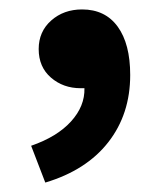

<svg xmlns="http://www.w3.org/2000/svg" viewBox="-20 -193 340 407"><path d="M76 194 46 116Q101 97 130.5 64.5Q160 32 159 -6H151Q114 -6 88 -28.5Q62 -51 62 -89Q62 -126 88.5 -149.5Q115 -173 154 -173Q203 -173 229.5 -136.5Q256 -100 256 -34Q256 49 209.5 108.5Q163 168 76 194Z"/></svg>

Font: Toshiba Sans
Style: Bold
Weight: 700
Designer: Paul D. Hunt
Foundry: Toshiba Corporation
Version: Version 2.020;PS 2.0;hotconv 1.0.86;makeotf.lib2.5.63406